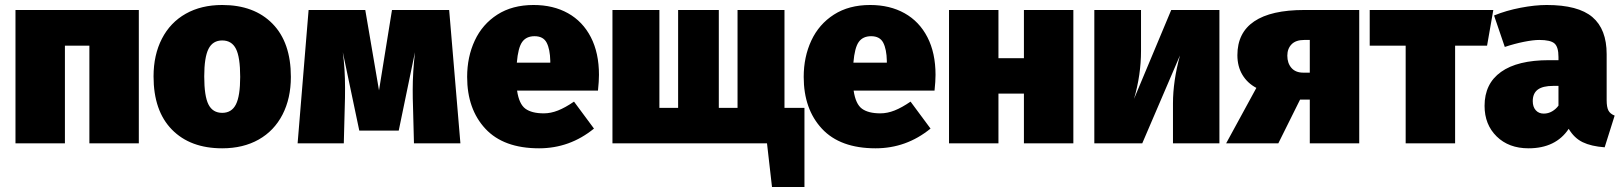

<svg xmlns="http://www.w3.org/2000/svg" viewBox="-20 -574 6502 769"><path d="M338 0V-391H240V0H42V-534H536V0Z M1145 -266Q1145 -180 1111.5 -115Q1078 -50 1016 -15Q954 20 870 20Q742 20 668.5 -55Q595 -130 595 -268Q595 -354 628.5 -419Q662 -484 724 -519Q786 -554 870 -554Q998 -554 1071.5 -479Q1145 -404 1145 -266ZM798 -268Q798 -189 815 -155.5Q832 -122 870 -122Q908 -122 925 -156Q942 -190 942 -266Q942 -345 925 -378.5Q908 -412 870 -412Q832 -412 815 -378Q798 -344 798 -268Z M1824 0H1638L1634 -154Q1633 -175 1633 -215Q1633 -284 1642 -365L1577 -51H1419L1353 -365Q1362 -299 1362 -221Q1362 -177 1361 -154L1357 0H1172L1216 -534H1443L1498 -212L1550 -534H1779Z M2375 -211H2051Q2059 -157 2084.5 -138.5Q2110 -120 2158 -120Q2186 -120 2215 -131.5Q2244 -143 2279 -167L2359 -59Q2262 20 2139 20Q1997 20 1924 -58.5Q1851 -137 1851 -266Q1851 -346 1881.5 -411.5Q1912 -477 1972 -515.5Q2032 -554 2117 -554Q2196 -554 2255 -521Q2314 -488 2346.5 -425Q2379 -362 2379 -274Q2379 -249 2375 -211ZM2184 -330Q2183 -377 2169.5 -403Q2156 -429 2121 -429Q2088 -429 2071.5 -406Q2055 -383 2050 -323H2184Z M3122 -142H3202V175H3072L3052 0H2433V-534H2621V-142H2696V-534H2859V-142H2934V-534H3122Z M3723 -211H3399Q3407 -157 3432.5 -138.5Q3458 -120 3506 -120Q3534 -120 3563 -131.5Q3592 -143 3627 -167L3707 -59Q3610 20 3487 20Q3345 20 3272 -58.5Q3199 -137 3199 -266Q3199 -346 3229.5 -411.5Q3260 -477 3320 -515.5Q3380 -554 3465 -554Q3544 -554 3603 -521Q3662 -488 3694.5 -425Q3727 -362 3727 -274Q3727 -249 3723 -211ZM3532 -330Q3531 -377 3517.5 -403Q3504 -429 3469 -429Q3436 -429 3419.5 -406Q3403 -383 3398 -323H3532Z M4081 0V-199H3979V0H3781V-534H3979V-341H4081V-534H4279V0Z M4864 0H4678V-160Q4678 -249 4706 -352L4555 0H4363V-534H4550V-370Q4550 -274 4522 -178L4671 -534H4864Z M5424 -534V0H5226V-175H5187L5100 0H4891L5012 -222Q4976 -241 4956 -274.5Q4936 -308 4936 -353Q4936 -443 5003.5 -488.5Q5071 -534 5204 -534ZM5226 -283V-414H5204Q5170 -414 5153 -396.5Q5136 -379 5136 -351Q5136 -321 5152.5 -302Q5169 -283 5200 -283Z M5961 -534 5936 -391H5808V0H5610V-391H5466V-534Z M6447 -111 6407 16Q6353 12 6319 -4.5Q6285 -21 6263 -58Q6211 20 6102 20Q6023 20 5974.5 -27.5Q5926 -75 5926 -150Q5926 -239 5992 -286Q6058 -333 6184 -333H6222V-346Q6222 -386 6206 -400Q6190 -414 6145 -414Q6121 -414 6083.5 -406.5Q6046 -399 6007 -386L5964 -512Q6013 -532 6070.5 -543Q6128 -554 6175 -554Q6301 -554 6358 -505.5Q6415 -457 6415 -357V-173Q6415 -145 6422 -131.5Q6429 -118 6447 -111ZM6222 -151V-230H6201Q6159 -230 6139 -215Q6119 -200 6119 -169Q6119 -146 6131 -132.5Q6143 -119 6163 -119Q6181 -119 6196.5 -128Q6212 -137 6222 -151Z"/></svg>

Font: Fira Sans Black
Style: Regular
Weight: 900
Designer: Carrois Corporate & Edenspiekermann AG
Foundry: Carrois Corporate GbR & Edenspiekermann AG
Version: Version 4.203